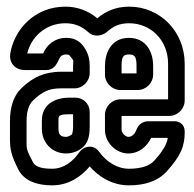

<svg xmlns="http://www.w3.org/2000/svg" viewBox="-20 -527 585 578"><path d="M296 -181V-136C296 -97 330 -65 366 -65C401 -65 424 -89 435 -112H485C484 -104 482 -98 479 -92C475 -82 464 -65 445 -44C432 -29 407 -19 368 -19C332 -19 300 -41 280 -68C262 -95 232 -87 219 -69C200 -41 172 -19 137 -19C98 -19 85 -28 79 -39C58 -79 60 -79 60 -109V-162C60 -195 68 -213 79 -224C94 -239 108 -248 119 -253C130 -258 144 -261 163 -261H204C229 -261 250 -282 250 -307V-328C250 -347 247 -366 231 -388C217 -407 199 -413 179 -413C143 -413 119 -389 110 -366H62C73 -414 116 -457 177 -457C203 -457 225 -449 246 -430C265 -413 289 -420 302 -431C320 -447 338 -457 369 -457C433 -457 486 -407 486 -335V-228H343C317 -228 296 -207 296 -181ZM536 -225V-335C536 -433 461 -507 369 -507C327 -507 297 -492 273 -472C245 -495 212 -507 177 -507C85 -507 23 -439 11 -366C9 -355 11 -342 19 -332C29 -319 45 -316 57 -316H118C141 -316 149 -332 154 -341C160 -354 163 -363 179 -363C187 -363 189 -361 191 -358C205 -340 200 -349 200 -328V-311H163C138 -311 116 -306 99 -299C82 -292 62 -279 43 -260C20 -237 10 -203 10 -162V-109C10 -77 14 -59 35 -17C53 18 92 31 137 31C187 31 225 4 250 -26C278 6 319 31 368 31C415 31 454 19 481 -10C502 -33 517 -54 525 -72C533 -90 536 -109 536 -127V-132C536 -152 520 -162 506 -162H427C405 -162 395 -147 391 -137C386 -123 377 -115 366 -115C358 -115 346 -127 346 -136V-178H489C515 -178 536 -199 536 -225ZM207 -233H189C144 -233 106 -212 106 -164V-140C106 -97 137 -65 179 -65C205 -65 232 -78 243 -102C248 -114 250 -128 250 -144V-190C250 -214 231 -233 207 -233ZM189 -183H200V-144C200 -134 198 -127 197 -123C195 -121 186 -115 179 -115C163 -115 156 -121 156 -140V-164C156 -178 156 -183 189 -183ZM343 -256H394C420 -256 441 -277 441 -303V-329C441 -369 421 -413 368 -413C311 -413 296 -362 296 -329V-303C296 -277 317 -256 343 -256ZM368 -363C385 -363 391 -357 391 -329V-306H346V-329C346 -356 351 -363 368 -363Z"/></svg>

Font: DIN Rundschrift
Style: EngKont
Weight: 400
Width: 3
Version: Version 1.027